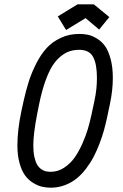

<svg xmlns="http://www.w3.org/2000/svg" viewBox="-20 -852 565 884"><path d="M412.1 -832 483.4 -773.4 436.5 -715.8 374 -768.6 284.2 -713.9 246.1 -776.4 336.9 -832ZM426.3 -493.2Q426.3 -557.1 408.7 -589.8Q391.1 -622.6 345.2 -622.6Q321.3 -622.6 301.3 -616.2Q281.2 -609.9 260 -593Q238.8 -576.2 221.4 -548.8Q204.1 -521.5 188.2 -476.8Q172.4 -432.1 160.2 -372.6L150.9 -326.2Q133.3 -234.4 133.3 -182.1Q133.3 -151.9 138.4 -129.2Q143.6 -106.4 151.1 -93.8Q158.7 -81.1 169.9 -73.2Q181.2 -65.4 191.4 -63.2Q201.7 -61 213.9 -61Q246.1 -61 274.4 -79.3Q302.7 -97.7 322.3 -124.8Q341.8 -151.9 358.4 -189Q375 -226.1 384.3 -257.6Q393.6 -289.1 400.9 -322.8L415 -388.7Q426.3 -440.9 426.3 -493.2ZM345.2 -695.8Q366.2 -695.8 385 -691.9Q403.8 -688 425.8 -674.8Q447.8 -661.6 463.1 -640.6Q478.5 -619.6 489 -581.5Q499.5 -543.5 499.5 -493.2Q499.5 -436 486.3 -374L472.2 -307.1Q465.8 -278.3 458.3 -251Q450.7 -223.6 438.2 -190.9Q425.8 -158.2 411.1 -130.1Q396.5 -102.1 376 -75.2Q355.5 -48.3 332 -29.5Q308.6 -10.7 278.1 0.7Q247.6 12.2 213.9 12.2Q192.9 12.2 173.1 7.6Q153.3 2.9 132.1 -10.3Q110.8 -23.4 95.5 -44.2Q80.1 -64.9 70.1 -100.6Q60.1 -136.2 60.1 -182.1Q60.1 -253.9 78.6 -340.8L88.9 -388.2Q100.1 -437.5 112.8 -477.5Q125.5 -517.6 147 -559.8Q168.5 -602.1 194.6 -630.6Q220.7 -659.2 259.5 -677.5Q298.3 -695.8 345.2 -695.8Z"/></svg>

Font: Anka/Coder Condensed
Style: Italic
Weight: 400
Width: 4
Italic angle: -12°
Monospace: yes
Version: Version 001.100